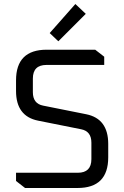

<svg xmlns="http://www.w3.org/2000/svg" viewBox="-20 -938 620 958"><path d="M60 -35V-76H368Q436 -76 436 -144V-226Q436 -283 385 -293L170 -336Q60 -358 60 -484V-537Q60 -690 213 -690H455L500 -655V-614H212Q144 -614 144 -546V-478Q144 -421 195 -411L410 -368Q520 -346 520 -220V-153Q520 0 367 0H105ZM228 -773 356 -918 408 -869 271 -732Z"/></svg>

Font: Oxanium
Style: Regular
Weight: 400
Designer: Severin Meyer
Version: Version 1.001